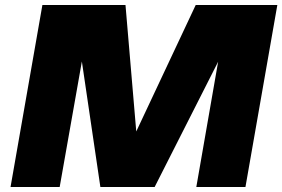

<svg xmlns="http://www.w3.org/2000/svg" viewBox="-20 -745 1125 765"><path d="M1085 -725.1 958 0H762.2L849.1 -499L596.2 0H379.9L306.2 -500L217.8 0H22L148.9 -725.1H345.2H480L522.9 -221.2L759.8 -725.1Z"/></svg>

Font: Stilu Bold
Style: Italic
Weight: 700
Italic angle: -10°
Designer: Genilson Lima Santos
Foundry: Genilson Lima Santos
Version: Version 1.200;PS 001.200;hotconv 1.0.88;makeotf.lib2.5.64775